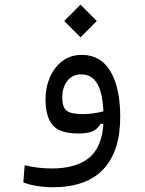

<svg xmlns="http://www.w3.org/2000/svg" viewBox="-20 -579 626 828"><path d="M207 228.5Q174.3 228.5 140.4 223.1Q106.4 217.8 80.6 207.5L86.4 133.8Q116.7 140.6 144 144Q171.4 147.5 203.6 147.5Q306.6 147.5 363 102.5Q419.4 57.6 425.8 -44.9H413.6Q402.8 -25.4 382.6 -14.4Q362.3 -3.4 317.9 -3.4Q236.8 -3.4 206.5 -40Q176.3 -76.7 176.3 -151.4Q176.3 -202.6 195.3 -246.1Q214.4 -289.6 249.3 -315.9Q284.2 -342.3 332.5 -342.3Q414.1 -342.3 456.3 -271.5Q498.5 -200.7 498.5 -74.7Q498.5 73.7 425.5 151.1Q352.5 228.5 207 228.5ZM425.8 -98.6Q422.4 -180.2 398.7 -219.2Q375 -258.3 330.6 -258.3Q292 -258.3 270.3 -230Q248.5 -201.7 248.5 -158.2Q248.5 -117.7 266.6 -102.3Q284.7 -86.9 337.4 -86.9Q361.3 -86.9 382.3 -90.1Q403.3 -93.3 425.8 -98.6ZM327.1 -418 256.8 -488.3 327.1 -559.1 397.5 -488.3Z"/></svg>

Font: Cascadia Code NF SemiLight
Style: Regular
Weight: 350
Monospace: yes
Designer: Aaron Bell
Foundry: Saja Typeworks
Version: Version 2404.023; ttfautohint (v1.8.4)